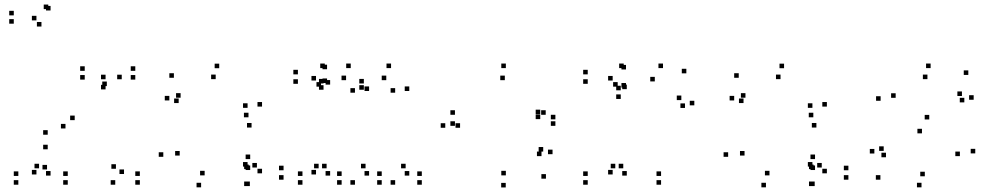

<svg xmlns="http://www.w3.org/2000/svg" viewBox="-20 -801 4380 843"><path d="M277.5 10V-10H257.5V10ZM277.5 -28.5V-48.5H257.5V-28.5ZM186.5 -57V-77H166.5V-57ZM202 -30V-50H182V-30ZM202 -755V-775H182V-755ZM192 -761V-781H172V-761ZM40.5 -733.5V-753.5H20.5V-733.5ZM40.5 -697V-717H20.5V-697ZM162 -684.5V-704.5H142V-684.5ZM140 -711.5V-731.5H120V-711.5ZM140 -35V-55H120V-35ZM151.5 -62V-82H131.5V-62ZM60.5 -28.5V-48.5H40.5V-28.5ZM60.5 10V-10H40.5V10ZM594 10V-10H574V10ZM594 -28.5V-48.5H574V-28.5ZM489 -60V-80H469V-60ZM524.5 -37V-57H504.5V-37ZM308 -273.5V-293.5H288V-273.5ZM267.5 -237V-257H247.5V-237ZM486 10V-10H466V10ZM514.5 -453V-473H494.5V-453ZM443.5 -408.5V-428.5H423.5V-408.5ZM574 -451.5V-471.5H554V-451.5ZM574 -490V-510H554V-490ZM352 -490V-510H332V-490ZM352 -451.5V-471.5H332V-451.5ZM449 -423V-443H429V-423ZM443.5 -453V-473H423.5V-453ZM189.5 -209.5V-229.5H169.5V-209.5ZM189.5 -145.5V-165.5H169.5V-145.5Z M1077 16V-4H1057V16ZM1225 -12V-32H1205V-12ZM1225 -53.5V-73.5H1205V-53.5ZM1108 -65.5V-85.5H1088V-65.5ZM1130.5 -40V-60H1110.5V-40ZM1130.5 -333V-353H1110.5V-333ZM942.5 -501.5V-521.5H922.5V-501.5ZM743.5 -459.5V-479.5H723.5V-459.5ZM723.5 -360V-380H703.5V-360ZM764.5 -348.5V-368.5H744.5V-348.5ZM773 -372V-392H753V-372ZM927 -453.5V-473.5H907V-453.5ZM1067 -327.5V-347.5H1047V-327.5ZM1067 -69.5V-89.5H1047V-69.5ZM1072 -58.5V-78.5H1052V-58.5ZM1072 16V-4H1052V16ZM1078.5 -54.5V-74.5H1058.5V-54.5ZM1078.5 -102.5V-122.5H1058.5V-102.5ZM878.5 -31V-51H858.5V-31ZM769 -118V-138H749V-118ZM1084.5 -241V-261H1064.5V-241ZM1071 -286V-306H1051V-286ZM697 -112.5V-132.5H677V-112.5ZM863 21.5V1.5H843V21.5Z M1656 10V-10H1636V10ZM1656 -28.5V-48.5H1636V-28.5ZM1585 -62V-82H1565V-62ZM1600.5 -30V-50H1580.5V-30ZM1600.5 -401.5V-421.5H1580.5V-401.5ZM1520 -502V-522H1500V-502ZM1400.5 -434.5V-454.5H1380.5V-434.5ZM1400.5 -407V-427H1380.5V-407ZM1499.5 -449V-469H1479.5V-449ZM1538.5 -394V-414H1518.5V-394ZM1538.5 10V-10H1518.5V10ZM1832 10V-10H1812V10ZM1832 -28.5V-48.5H1812V-28.5ZM1761 -62V-82H1741V-62ZM1777 -30V-50H1757V-30ZM1777 -401.5V-421.5H1757V-401.5ZM1697 -502V-522H1677V-502ZM1577.5 -434.5V-454.5H1557.5V-434.5ZM1577.5 -407V-427H1557.5V-407ZM1676 -449V-469H1656V-449ZM1715 -394V-414H1695V-394ZM1715 10V-10H1695V10ZM1480 10V-10H1460V10ZM1480 -28.5V-48.5H1460V-28.5ZM1414 -62V-82H1394V-62ZM1429.5 -30V-50H1409.5V-30ZM1429.5 -429.5V-449.5H1409.5V-429.5ZM1416 -436.5V-456.5H1396V-436.5ZM1416 -497V-517H1396V-497ZM1406 -502V-522H1386V-502ZM1288 -474.5V-494.5H1268V-474.5ZM1288 -433V-453H1268V-433ZM1389.5 -420.5V-440.5H1369.5V-420.5ZM1367.5 -447.5V-467.5H1347.5V-447.5ZM1367.5 -35V-55H1347.5V-35ZM1379 -62V-82H1359V-62ZM1308 -28.5V-48.5H1288V-28.5ZM1308 10V-10H1288V10Z M2377 -16.5V-36.5H2357V-16.5ZM2406 -124V-144H2386V-124ZM2365 -135.5V-155.5H2345V-135.5ZM2357.5 -115.5V-135.5H2337.5V-115.5ZM2201 -31V-51H2181V-31ZM2000 -240V-260H1980V-240ZM2196.5 -449V-469H2176.5V-449ZM2352 -299.5V-319.5H2332V-299.5ZM2352 -278V-298H2332V-278ZM2376 -297V-317H2356V-297ZM1977.5 -297V-317H1957.5V-297ZM1977.5 -248.5V-268.5H1957.5V-248.5ZM2418.5 -248.5V-268.5H2398.5V-248.5ZM2418.5 -277V-297H2398.5V-277ZM2201 -502V-522H2181V-502ZM1935 -240V-260H1915V-240ZM2200.5 22V2H2180.5V22Z M2882.5 10V-10H2862.5V10ZM2882.5 -28.5V-48.5H2862.5V-28.5ZM2716.5 -62V-82H2696.5V-62ZM2732 -30V-50H2712V-30ZM2732 -409.5V-429.5H2712V-409.5ZM2728.5 -416.5V-436.5H2708.5V-416.5ZM2728.5 -496V-516H2708.5V-496ZM2718.5 -502V-522H2698.5V-502ZM2560.5 -474.5V-494.5H2540.5V-474.5ZM2560.5 -433V-453H2540.5V-433ZM2692 -420.5V-440.5H2672V-420.5ZM2670 -447.5V-467.5H2650V-447.5ZM2670 -35V-55H2650V-35ZM2681.5 -62V-82H2661.5V-62ZM2560.5 -28.5V-48.5H2540.5V-28.5ZM2560.5 10V-10H2540.5V10ZM3028.5 -338.5V-358.5H3008.5V-338.5ZM2993.5 -479V-499H2973.5V-479ZM2891 -502V-522H2871V-502ZM2705.5 -404.5V-424.5H2685.5V-404.5ZM2705.5 -366.5V-386.5H2685.5V-366.5ZM2855 -443.5V-463.5H2835V-443.5ZM2971.5 -361.5V-381.5H2951.5V-361.5ZM2987.5 -327V-347H2967.5V-327Z M3557 16V-4H3537V16ZM3705 -12V-32H3685V-12ZM3705 -53.5V-73.5H3685V-53.5ZM3588 -65.5V-85.5H3568V-65.5ZM3610.5 -40V-60H3590.5V-40ZM3610.5 -333V-353H3590.5V-333ZM3422.5 -501.5V-521.5H3402.5V-501.5ZM3223.5 -459.5V-479.5H3203.5V-459.5ZM3203.5 -360V-380H3183.5V-360ZM3244.5 -348.5V-368.5H3224.5V-348.5ZM3253 -372V-392H3233V-372ZM3407 -453.5V-473.5H3387V-453.5ZM3547 -327.5V-347.5H3527V-327.5ZM3547 -69.5V-89.5H3527V-69.5ZM3552 -58.5V-78.5H3532V-58.5ZM3552 16V-4H3532V16ZM3558.5 -54.5V-74.5H3538.5V-54.5ZM3558.5 -102.5V-122.5H3538.5V-102.5ZM3358.5 -31V-51H3338.5V-31ZM3249 -118V-138H3229V-118ZM3564.5 -241V-261H3544.5V-241ZM3551 -286V-306H3531V-286ZM3177 -112.5V-132.5H3157V-112.5ZM3343 21.5V1.5H3323V21.5Z M4262 -127.5V-147.5H4242V-127.5ZM4060 -276.5V-296.5H4040V-276.5ZM3912.5 -371.5V-391.5H3892.5V-371.5ZM4052 -453.5V-473.5H4032V-453.5ZM4203.5 -379.5V-399.5H4183.5V-379.5ZM4214 -351.5V-371.5H4194V-351.5ZM4255 -363V-383H4235V-363ZM4231.5 -472V-492H4211.5V-472ZM4066 -502V-522H4046V-502ZM3846.5 -358.5V-378.5H3826.5V-358.5ZM4028 -215.5V-235.5H4008V-215.5ZM4194.5 -115.5V-135.5H4174.5V-115.5ZM4040.5 -27V-47H4020.5V-27ZM3870 -110.5V-130.5H3850V-110.5ZM3860 -138.5V-158.5H3840V-138.5ZM3819 -127V-147H3799V-127ZM3845.5 -12V-32H3825.5V-12ZM4026 21.5V1.5H4006V21.5Z"/></svg>

Font: Monaspace Xenon Dots Var
Style: Regular
Weight: 400
Designer: Riley Cran and the Lettermatic Team
Version: Version 1.100 (Monaspace Xenon Dots)